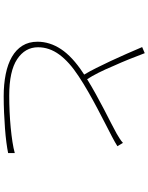

<svg xmlns="http://www.w3.org/2000/svg" viewBox="98 -894 804 1040"><g transform="rotate(90 500.0 -374.0)"><path d="M772 -608 754 -638Q743 -628 731 -620.5Q719 -613 704 -604Q681 -591 646.5 -573.5Q612 -556 572.5 -535.5Q533 -515 490.5 -491.5Q448 -468 409 -444Q375 -496 337 -587Q318 -629 301 -671Q284 -713 268 -756L235 -742Q253 -700 272 -656.5Q291 -613 310.5 -571.5Q330 -530 348.5 -493Q367 -456 384 -428L375 -422Q287 -364 246.5 -303Q206 -242 206 -175Q206 -128 227.5 -93.5Q249 -59 288 -36.5Q327 -14 381.5 -3Q436 8 501 8Q546 8 590.5 6Q635 4 675.5 1Q716 -2 750.5 -6.5Q785 -11 809 -16V-52Q784 -45 748.5 -39.5Q713 -34 671.5 -30Q630 -26 585.5 -24Q541 -22 498 -22Q365 -22 300.5 -65Q236 -108 236 -178Q236 -239 275.5 -293Q315 -347 393 -398Q432 -424 477.5 -450Q523 -476 567.5 -499.5Q612 -523 652 -543.5Q692 -564 719 -578Q736 -587 748.5 -594Q761 -601 772 -608Z"/></g></svg>

Font: Spoqa Han Sans Neo Thin
Style: Regular
Weight: 100
Designer: [Spoqa Han Sans Neo] Dong-huui Kim  Younghwa Kang  Yujin Lee  [Noto Sans] Ryoko NISHIZUKA  (kana & ideographs); Paul D. 
Foundry: Spoqa (http://www.spoqa-han-sans.com)
Version: Version 1.100;hotconv 1.0.109;makeotfexe 2.5.65596